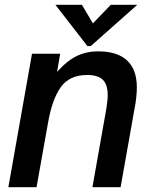

<svg xmlns="http://www.w3.org/2000/svg" viewBox="-20 -784 635 804"><path d="M15 0 114 -559H232L219 -483Q262 -531 302.5 -550Q343 -569 391 -569Q471 -569 512 -531Q553 -493 553 -418Q553 -377 543 -327L485 0H367L425 -327Q431 -362 431 -386Q431 -430 410.5 -450Q390 -470 345 -470Q271 -470 234.5 -419Q198 -368 181 -269L133 0ZM360 -591H346L212 -764H323L369 -686L444 -764H555Z"/></svg>

Font: Open Sauce One SemiBold Italic
Style: Regular
Weight: 600
Italic angle: -10°
Designer: Alfredo Marco Pradil
Foundry: Creative Sauce Fz LLC
Version: Version 1.477